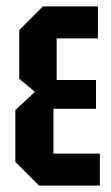

<svg xmlns="http://www.w3.org/2000/svg" viewBox="-20 -580 348 600"><path d="M102 0 28 -74V-236L89 -293L40 -334V-486L114 -560H286V-460H157V-330H280V-240H147V-100H292V0Z"/></svg>

Font: Tektur Condensed Medium
Style: Regular
Weight: 500
Width: 3
Designer: Adam Jagosz
Foundry: Adam Jagosz
Version: Version 1.005;gftools[0.9.30]